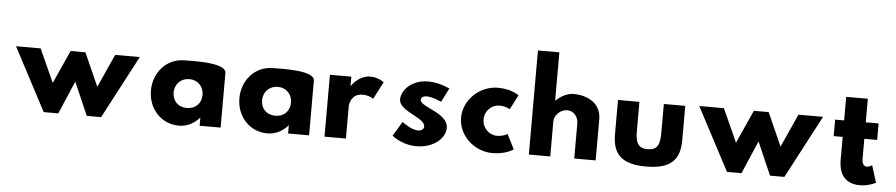

<svg xmlns="http://www.w3.org/2000/svg" viewBox="-35 -685 4168 893"><g transform="rotate(5 2048.5 -239.0)"><path d="M250 0 316 -154 383 0H450L605 -294H490L420 -139L351 -294H282L212 -139L142 -294H27L182 0Z M776 -144C776 -184 806 -212 844 -212C882 -212 911 -184 911 -144C911 -104 883 -77 844 -77C803 -77 776 -104 776 -144ZM1008 -255C1008 -304 853 -297 814 -297C730 -297 670 -228 670 -144C670 -60 729 8 814 8C854 8 888 -12 910 -39V0H1008Z M1189 -144C1189 -184 1219 -212 1257 -212C1295 -212 1324 -184 1324 -144C1324 -104 1296 -77 1257 -77C1216 -77 1189 -104 1189 -144ZM1421 -255C1421 -304 1266 -297 1227 -297C1143 -297 1083 -228 1083 -144C1083 -60 1142 8 1227 8C1267 8 1301 -12 1323 -39V0H1421Z M1593 -289H1493V0H1593V-152C1593 -160 1600 -210 1652 -210C1685 -210 1703 -195 1703 -195L1745 -276C1745 -276 1719 -297 1682 -297C1625 -297 1593 -244 1593 -244Z M1849 -100 1808 -32C1913 48 2056 -6 2056 -91C2056 -160 1924 -176 1924 -210C1924 -224 1943 -243 2019 -209L2052 -274C1909 -338 1828 -259 1828 -204C1828 -147 1951 -130 1951 -87C1951 -67 1916 -49 1849 -100Z M2375 -18 2340 -87C2340 -87 2322 -74 2292 -74C2254 -74 2223 -105 2223 -145C2223 -184 2254 -215 2292 -215C2322 -215 2340 -202 2340 -202L2375 -270C2375 -270 2342 -297 2277 -297C2193 -297 2118 -228 2118 -143C2118 -59 2194 8 2277 8C2342 8 2375 -18 2375 -18Z M2547 -486H2447V0H2547V-164C2547 -193 2577 -221 2607 -221C2639 -221 2659 -193 2659 -164V0H2759V-192C2759 -273 2685 -299 2632 -299C2600 -299 2570 -282 2547 -260Z M2938 -289H2838V-128C2838 -31 2887 8 2995 8C3103 8 3152 -31 3152 -128V-289H3052V-152C3052 -95 3037 -73 2995 -73C2953 -73 2938 -95 2938 -152Z M3440 0 3506 -154 3573 0H3640L3795 -294H3680L3610 -139L3541 -294H3472L3402 -139L3332 -294H3217L3372 0Z M3894 -286H3852V-209H3894V-100C3894 -50 3913 8 3993 8C4034 8 4067 -10 4067 -10L4042 -90C4042 -90 4031 -81 4018 -81C4002 -81 3995 -94 3995 -120V-209H4055V-286H3995V-396H3894Z"/></g></svg>

Font: Hussar Tani
Style: Bold
Weight: 700
Foundry: Cannot Into Space Fonts
Version: Version 0.92